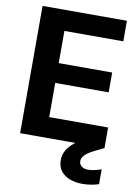

<svg xmlns="http://www.w3.org/2000/svg" viewBox="-98 -764 745 1040"><g transform="rotate(10 274.5 -244.0)"><path d="M50 0V-700H514V-587H190V-410H484V-301H190V-113H514V0ZM429 212Q392 212 360.5 200.5Q329 189 310.5 165Q292 141 292 105Q292 77 305.5 52Q319 27 350.5 2.5Q382 -22 438 -46L483 -65L514 0L463 25Q427 43 412 59Q397 75 397 92Q397 110 410.5 120.5Q424 131 447 131Q462 131 481 127Q500 123 519 116V198Q500 204 477 208Q454 212 429 212Z"/></g></svg>

Font: DM Sans 36pt ExtraBold
Style: Regular
Weight: 800
Designer: Colophon Foundry, Jonny Pinhorn
Foundry: Colophon Foundry
Version: Version 4.004;gftools[0.9.30]